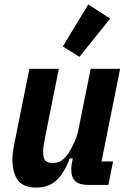

<svg xmlns="http://www.w3.org/2000/svg" viewBox="-20 -836 581 868"><path d="M246 -525 183 -211Q180 -195 177.5 -179Q175 -163 175 -148Q175 -122 184.5 -110.5Q194 -99 218 -99Q243 -99 259.5 -111Q276 -123 291 -146Q305 -168 317 -194.5Q329 -221 335 -252L390 -525H523L439 -106H491L470 0H380Q338 0 320 -17Q302 -34 302 -72Q302 -79 303 -87Q304 -95 306 -103L309 -120H295Q272 -56 236.5 -22Q201 12 144 12Q87 12 61.5 -20.5Q36 -53 36 -118Q36 -135 40 -159Q44 -183 47 -198L113 -525ZM339 -579 264 -626 379 -816 478 -752Z"/></svg>

Font: IBM Plex Sans Cond
Style: Bold Italic
Weight: 700
Width: 3
Italic angle: -11°
Designer: Mike Abbink, Paul van der Laan, Pieter van Rosmalen
Foundry: Bold Monday
Version: Version 1.3